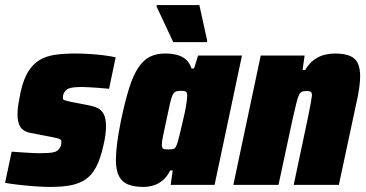

<svg xmlns="http://www.w3.org/2000/svg" viewBox="-32 -729 1442 757"><path d="M167 8Q138 8 105 5.5Q72 3 41.5 -0.5Q11 -4 -12 -8L14 -131Q28 -130 43 -129Q58 -128 73 -127Q88 -126 101 -125.5Q114 -125 124 -125Q144 -125 159 -126Q174 -127 184 -130Q194 -133 200 -141Q205 -146 207.5 -153Q210 -160 210 -171Q210 -178 203 -181Q196 -184 176 -188L88 -205Q61 -210 49 -227.5Q37 -245 37 -279Q37 -299 41 -321.5Q45 -344 49 -365Q60 -415 78.5 -445.5Q97 -476 123.5 -492Q150 -508 185.5 -513Q221 -518 265 -518Q294 -518 324 -516Q354 -514 380.5 -510.5Q407 -507 424 -503L398 -379Q378 -381 357 -382.5Q336 -384 319 -385Q302 -386 292 -386Q272 -386 258.5 -384.5Q245 -383 236.5 -379Q228 -375 224 -368Q220 -364 218 -357.5Q216 -351 216 -343Q216 -336 221.5 -334Q227 -332 245 -328L317 -314Q335 -311 351 -304Q367 -297 376.5 -280Q386 -263 386 -229Q386 -216 383.5 -196.5Q381 -177 376 -157Q364 -102 346.5 -69.5Q329 -37 303.5 -20.5Q278 -4 244.5 2Q211 8 167 8Z M534 8Q498 8 473.5 -1.5Q449 -11 437 -34.5Q425 -58 425 -99Q425 -128 430 -166Q435 -204 445 -254Q461 -330 477 -381Q493 -432 513 -462Q533 -492 558.5 -505Q584 -518 618 -518Q645 -518 666 -512.5Q687 -507 701.5 -494Q716 -481 723 -459H733L749 -510H922L814 0H641L649 -57H639Q626 -31 608.5 -17Q591 -3 572 2.5Q553 8 534 8ZM632 -140Q643 -140 649.5 -141Q656 -142 660 -148Q664 -154 668 -167Q671 -176 675.5 -195Q680 -214 685.5 -237Q691 -260 696 -283Q701 -306 703.5 -324.5Q706 -343 706 -351Q706 -365 700.5 -368Q695 -371 681 -371Q669 -371 662 -368.5Q655 -366 649.5 -356Q644 -346 638.5 -322Q633 -298 624 -255Q615 -214 610.5 -191.5Q606 -169 606 -157Q606 -149 609 -145Q612 -141 618 -140.5Q624 -140 632 -140ZM651 -563 585 -704 586 -709H754L785 -568L784 -563Z M888 0 996 -510H1169L1161 -453H1171Q1188 -481 1208.5 -495Q1229 -509 1250 -513.5Q1271 -518 1287 -518Q1326 -518 1348 -508.5Q1370 -499 1379 -479Q1388 -459 1388 -428Q1388 -409 1384 -380Q1380 -351 1372 -318L1304 0H1126L1182 -265Q1189 -299 1193 -321Q1197 -343 1198 -353Q1198 -361 1195.5 -364.5Q1193 -368 1189 -369Q1185 -370 1177 -370Q1166 -370 1159 -367.5Q1152 -365 1147 -355Q1142 -345 1136.5 -322.5Q1131 -300 1122 -261L1066 0Z"/></svg>

Font: Saira SemiCondensed Black
Style: Italic
Weight: 900
Width: 4
Italic angle: -12°
Designer: Hector Gatti with collaboration of the Omnibus-Type team
Foundry: Omnibus-Type
Version: Version 1.101